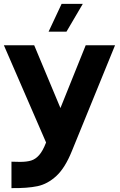

<svg xmlns="http://www.w3.org/2000/svg" viewBox="-21 -771 619 988"><path d="M82 62Q117 62 139.5 55Q162 48 180.5 27Q199 6 215 -35L216 -38L-1 -538H155L290 -215L420 -538H571L349 6Q314 93 269 134.5Q224 176 172 187Q120 198 38 197V61Q54 62 82 62ZM296 -751H405L321 -608H229Z"/></svg>

Font: Chess Sans
Style: Bold
Weight: 700
Designer: Wolf Bōese
Foundry: Wolf Bōese
Version: Version 7.223